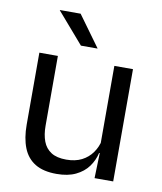

<svg xmlns="http://www.w3.org/2000/svg" viewBox="-79 -747 692 822"><g transform="rotate(10 266.5 -336.0)"><path d="M140.5 -488V-184.5Q140.5 -146 151.2 -117.2Q162 -88.5 186.5 -72.8Q211 -57 252.5 -57Q291.5 -57 319.5 -71.2Q347.5 -85.5 365.2 -110.5Q383 -135.5 389.5 -167L404 -109.5H386.5Q379 -76.5 359 -49.2Q339 -22 305.2 -5.8Q271.5 10.5 222 10.5Q164.5 10.5 128.8 -11.2Q93 -33 76.5 -74.8Q60 -116.5 60 -175.5V-488ZM467 -488V0H386L389.5 -117L386 -122V-488ZM205 -683 302 -549.5V-548.5H230L115 -681.5V-683Z"/></g></svg>

Font: Anek Gujarati Medium
Style: Regular
Weight: 400
Version: Version 1.003